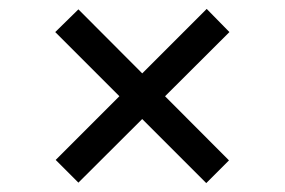

<svg xmlns="http://www.w3.org/2000/svg" viewBox="-20 -512 639 431"><path d="M105 -153 444 -492 495 -440 156 -102ZM104 -440 156 -491 494 -152 443 -101Z"/></svg>

Font: Uncut Sans Variable
Style: Regular
Weight: 400
Designer: Kasper Nordkvist
Foundry: UNCUT.wtf
Version: Version 1.303;Glyphs 3.1.2 (3151)